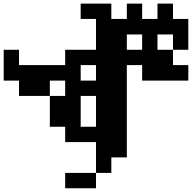

<svg xmlns="http://www.w3.org/2000/svg" viewBox="-20 -879 1040 1040"><path d="M667 -609.4H750V-692.4H667ZM417 -442.4H500V-526.4H417ZM417 -192.4H500V-359.4H417ZM0 -442.4V-609.4H83V-526.4H333V-609.4H500V-776.4H417V-859.4H583V-776.4H667V-859.4H750V-776.4H833V-859.4H917V-776.4H1000V-609.4H917V-526.4H1000V-442.4H750V-526.4H667V-26.4H583V57.6H500V140.6H333V57.6H500V-109.4H333V-192.4H250V-359.4H83V-442.4ZM250 -359.4H333V-442.4H250ZM917 -609.4V-692.4H833V-609.4Z"/></svg>

Font: KH Dot Dougenzaka 12
Style: Regular
Weight: 400
Designer: Original version for X68000 by Keitarou Hiraki (http://hp.vector.co.jp/authors/VA000874/) / TrueType conversion by Homem
Version: Version 1.00.20150527